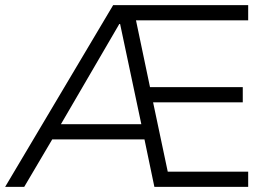

<svg xmlns="http://www.w3.org/2000/svg" viewBox="-21 -725 1052 745"><path d="M-1 0 418 -705H942V-646H480L500 -678L565 -368L530 -387H921V-328H542L569 -347L636 -30L603 -59H942V0H578L535 -206L561 -184H164L194 -205L73 0ZM442 -632 206 -227 188 -243H542L531 -226L445 -632Z"/></svg>

Font: Nunito Sans 9pt Light
Style: Regular
Weight: 300
Version: Version 3.101;gftools[0.9.27]